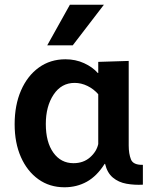

<svg xmlns="http://www.w3.org/2000/svg" viewBox="-20 -782 665 813"><path d="M253 11Q190 11 142.5 -23Q95 -57 68.5 -117Q42 -177 42 -256Q42 -337 69 -399Q96 -461 144.5 -496Q193 -531 257 -531Q300 -531 336 -514.5Q372 -498 394 -473H396V-520L525 -524V-166Q525 -131 534.5 -107Q544 -83 585 -84V0Q549 2 515.5 -4Q482 -10 458 -30Q434 -50 425 -88H423Q390 -36 347.5 -12.5Q305 11 253 11ZM291 -91Q333 -91 361 -115.5Q389 -140 396 -172V-383Q377 -405 350.5 -418Q324 -431 296 -431Q240 -431 207 -381.5Q174 -332 174 -257Q174 -180 206 -135.5Q238 -91 291 -91ZM180 -590 276 -762H420L288 -590Z"/></svg>

Font: Murecho Medium
Style: Regular
Weight: 500
Designer: Neil Summerour
Foundry: Positype
Version: Version 1.010; ttfautohint (v1.8.3)